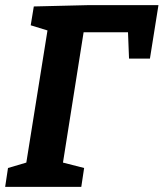

<svg xmlns="http://www.w3.org/2000/svg" viewBox="-21 -724 634 744"><path d="M110 -699 317 -704H593L560 -497H479L475 -599H303L223 -94L305 -73L294 0H-1L10 -73L81 -94L163 -606L98 -626Z"/></svg>

Font: Bitter Pro
Style: Bold Italic
Weight: 700
Italic angle: -9°
Designer: Sol Matas, and Bitter project Authors
Foundry: Sol Matas
Version: Version 1.010